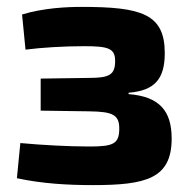

<svg xmlns="http://www.w3.org/2000/svg" viewBox="-20 -525 557 557"><path d="M54 -381C101 -387 164 -391 224 -391C294 -391 314 -385 314 -348C314 -308 297 -299 239 -299L98 -297V-204L240 -202C307 -201 326 -192 326 -152C326 -107 308 -100 239 -100C179 -100 104 -104 39 -110L29 -8C103 8 178 12 250 12C404 12 478 -7 478 -123C478 -204 442 -245 353 -252V-256C429 -262 458 -296 458 -371C458 -485 390 -505 217 -505C174 -505 107 -502 44 -483Z"/></svg>

Font: SnT
Style: Bold
Weight: 700
Designer: Natanael Gama
Version: Version 1.001;PS 001.001;hotconv 1.0.70;makeotf.lib2.5.58329